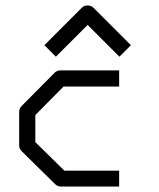

<svg xmlns="http://www.w3.org/2000/svg" viewBox="-20 -732 580 701"><path d="M163 -546 142 -567 279 -704Q287 -712 299 -712Q313 -712 321 -704L458 -567L437 -546L416 -525L300 -641L184 -525ZM415 -475V-416H212L109 -312V-213L215 -109H415V-51H203Q190 -51 182 -59L59 -180Q50 -189 50 -201V-324Q50 -336 59 -345L179 -466Q188 -475 199 -475Z"/></svg>

Font: ibm3270
Style: Regular
Weight: 400
Monospace: yes
Version: Version 2.0.3